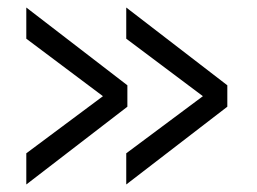

<svg xmlns="http://www.w3.org/2000/svg" viewBox="-20 -503 685 511"><path d="M50 -483V-400L254 -247L50 -95V-12L319 -219V-276ZM316 -400 520 -247 316 -95V-12L585 -219V-276L316 -483Z"/></svg>

Font: UULA Sans
Style: Regular
Weight: 400
Designer: Mohamed Gaber, Laura Garcia Mut
Foundry: Kief Type Foundry
Version: Version 3.006;hotconv 1.0.109;makeotfexe 2.5.65596